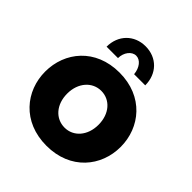

<svg xmlns="http://www.w3.org/2000/svg" viewBox="-201 -866 1011 1011"><g transform="rotate(45 305.0 -360.0)"><path d="M245 -583C245 -625 272 -660 304 -660C335 -660 361 -628 365 -583H448C448 -669 389 -730 304 -730C220 -730 160 -669 160 -583ZM24 -262C24 -118 126 10 305 10C484 10 586 -118 586 -262C586 -407 483 -535 305 -535C126 -535 24 -407 24 -262ZM305 -125C238 -125 188 -180 188 -262C188 -343 239 -399 305 -399C371 -399 421 -344 421 -262C421 -181 371 -125 305 -125Z"/></g></svg>

Font: FIGSv2-sans-serif ExtraBold
Style: Regular
Weight: 800
Designer: Matt McInerney, Pablo Impallari, Rodrigo Fuenzalida,Mirko Velimirovic
Foundry: Matt McInerney, Pablo Impallari, Rodrigo Fuenzalida
Version: Version 4.021;hotconv 1.0.109;makeotfexe 2.5.65596